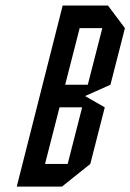

<svg xmlns="http://www.w3.org/2000/svg" viewBox="-20 -687 480 707"><path d="M220 -375H303.3L356.7 -583.3H273.3ZM145.8 -83.3H229.2L282.5 -291.7H199.2ZM208.3 0H41.7L210.8 -666.7H377.5L440 -583.3L386.7 -375L293.3 -333.3L365.8 -291.7L312.5 -83.3Z"/></svg>

Font: Yulong
Style: Italic
Weight: 400
Italic angle: -14.25°
Designer: GGBotNet
Foundry: f0n7.com
Version: 1.00